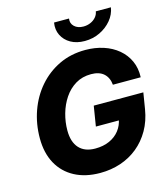

<svg xmlns="http://www.w3.org/2000/svg" viewBox="-136 -1053 1022 1169"><g transform="rotate(-15 375.5 -469.0)"><path d="M350.6 9.8Q257.8 9.8 189.9 -26.4Q122.1 -62.5 85.4 -129.4Q48.8 -196.3 48.8 -289.1Q48.8 -379.4 77.6 -460.4Q106.4 -541.5 160.4 -603.8Q214.4 -666 288.8 -701.7Q363.3 -737.3 454.6 -737.3Q515.6 -737.3 568.4 -720.2Q621.1 -703.1 660.2 -670.4Q699.2 -637.7 720 -592Q740.7 -546.4 738.3 -489.3H563Q561 -511.7 552.7 -529.8Q544.4 -547.9 530.3 -560.5Q516.1 -573.2 496.1 -579.6Q476.1 -585.9 450.7 -585.9Q395 -585.9 352.5 -560.3Q310.1 -534.7 281.2 -491.7Q252.4 -448.7 237.8 -396.7Q223.1 -344.7 223.1 -291.5Q223.1 -218.8 258.3 -180.2Q293.5 -141.6 359.9 -141.6Q410.6 -141.6 449.7 -159.2Q488.8 -176.8 512.9 -208Q537.1 -239.3 543.9 -279.3L575.2 -270H397L417.5 -396.5H730L713.4 -294.9Q701.7 -222.7 669.2 -166Q636.7 -109.4 588.6 -70.1Q540.5 -30.8 480 -10.5Q419.4 9.8 350.6 9.8ZM467.8 -790.5Q416.5 -790.5 379.6 -811.5Q342.8 -832.5 325.2 -868.2Q307.6 -903.8 314.9 -947.8H409.2Q404.3 -918 425.3 -897.9Q446.3 -877.9 482.4 -877.9Q506.3 -877.9 527.1 -887Q547.9 -896 561.5 -911.9Q575.2 -927.7 578.1 -947.8H673.3Q666.5 -903.8 636.7 -868.2Q606.9 -832.5 563 -811.5Q519 -790.5 467.8 -790.5Z"/></g></svg>

Font: Inter 16pt ExtraBold
Style: Italic
Weight: 800
Italic angle: -9.3988°
Version: Version 4.001;git-66647c0bb